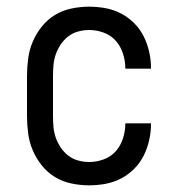

<svg xmlns="http://www.w3.org/2000/svg" viewBox="-20 -548 540 576"><path d="M247 8Q221 8 194.5 2.5Q168 -3 145.5 -16.5Q123 -30 106 -51Q89 -72 78.5 -96.5Q68 -121 64.5 -147.5Q61 -174 61 -200V-320Q61 -346 64.5 -372.5Q68 -399 78.5 -423.5Q89 -448 106 -469Q123 -490 145.5 -503.5Q168 -517 194.5 -522.5Q221 -528 247 -528Q272 -528 296.5 -523.5Q321 -519 343 -507.5Q365 -496 382.5 -478.5Q400 -461 411 -439Q422 -417 427.5 -392.5Q433 -368 433 -344Q433 -343 433 -342.5Q433 -342 433 -342H356Q356 -342 356 -342.5Q356 -343 356 -343Q356 -365 349 -387Q342 -409 327.5 -425.5Q313 -442 291.5 -450Q270 -458 247 -458Q231 -458 214.5 -453.5Q198 -449 185 -439Q172 -429 162.5 -415Q153 -401 147.5 -385.5Q142 -370 140.5 -353.5Q139 -337 139 -320V-200Q139 -183 140.5 -166.5Q142 -150 147.5 -134.5Q153 -119 162.5 -105Q172 -91 185 -81Q198 -71 214.5 -66.5Q231 -62 247 -62Q270 -62 291.5 -70Q313 -78 327.5 -94.5Q342 -111 349 -133Q356 -155 356 -177Q356 -177 356 -177.5Q356 -178 356 -178H433Q433 -178 433 -177.5Q433 -177 433 -176Q433 -152 427.5 -127.5Q422 -103 411 -81Q400 -59 382.5 -41.5Q365 -24 343 -12.5Q321 -1 296.5 3.5Q272 8 247 8Z"/></svg>

Font: Iosevka Slab
Style: Regular
Weight: 400
Monospace: yes
Designer: Belleve Invis
Foundry: Belleve Invis
Version: Version 11.2.4; ttfautohint (v1.8.3)